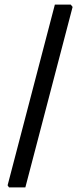

<svg xmlns="http://www.w3.org/2000/svg" viewBox="-20 -699 335 833"><path d="M287 -679 295 -669 90 114H19L13 105L218 -679Z"/></svg>

Font: Alegreya Sans Medium
Style: Regular
Weight: 500
Designer: Juan Pablo del Peral
Foundry: Huerta Tipografica
Version: Version 2.007